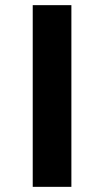

<svg xmlns="http://www.w3.org/2000/svg" viewBox="-20 -725 403 745"><path d="M107 0V-705H257V0Z"/></svg>

Font: Nunito Sans 7pt Expanded
Style: Bold
Weight: 700
Width: 7
Designer: Vernon Adams
Foundry: Vernon Adams
Version: Version 3.101;gftools[0.9.27]